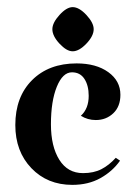

<svg xmlns="http://www.w3.org/2000/svg" viewBox="-20 -510 376 539"><path d="M249 -173Q226 -173 207 -185Q229 -205 229 -241Q229 -270 217 -288.5Q205 -307 182 -307Q156 -307 139.5 -266.5Q123 -226 123 -161Q123 -99 146.5 -61.5Q170 -24 213 -24Q243 -24 264.5 -35Q286 -46 305 -67L317 -59Q296 -29 262 -10Q228 9 183 9Q113 9 68 -38Q23 -85 23 -159Q23 -238 70 -285Q117 -332 195 -332Q250 -332 284 -307.5Q318 -283 318 -244Q318 -211 298 -192Q278 -173 249 -173ZM184 -490Q202 -490 222.5 -468Q243 -446 243 -428Q243 -409 222.5 -387.5Q202 -366 184 -366Q167 -366 147 -387.5Q127 -409 127 -428Q127 -446 147 -468Q167 -490 184 -490Z"/></svg>

Font: Katibeh
Style: Regular
Weight: 400
Designer: Arabic design by Kourosh Beigpour, Latin design by Eduardo Tunni, engineering by Lasse Fister
Version: Version 1.0010g